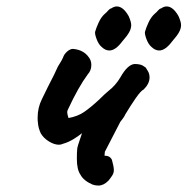

<svg xmlns="http://www.w3.org/2000/svg" viewBox="-20 -574 583 597"><path d="M445 -333Q445 -314 427 -296Q418 -292 401.5 -268Q385 -244 370 -219Q367 -212 362 -205.5Q357 -199 354 -195L306 -102L305 -90Q322 -90 328 -77Q334 -56 334 -45Q334 -37 330 -30Q326 -23 317 -12Q302 3 286 3Q277 3 268 0Q240 -12 230 -31Q219 -47 219 -80Q219 -100 220 -110Q219 -114 235 -160Q223 -150 207 -140.5Q191 -131 176 -127Q170 -124 163 -124Q149 -124 132.5 -134Q116 -144 107 -159Q99 -176 98 -192Q97 -197 97 -208Q97 -239 110 -265L129 -304Q151 -346 160 -367Q175 -391 176 -395Q179 -405 188.5 -413.5Q198 -422 207 -422Q240 -419 256 -396Q264 -386 264 -372Q264 -355 253 -343Q224 -304 191 -233Q189 -229 189 -225Q189 -219 193 -207Q221 -212 241 -225.5Q261 -239 289 -265Q307 -283 317 -291Q340 -309 354 -333Q377 -374 399 -375Q409 -375 416.5 -373Q424 -371 433 -364Q434 -362 439.5 -353.5Q445 -345 445 -333ZM276 -476Q279 -487 287 -504.5Q295 -522 308 -533Q311 -535 316 -541Q321 -547 326 -548Q335 -554 343 -554Q363 -554 380 -524Q388 -506 388 -496Q388 -485 381.5 -473.5Q375 -462 360 -445Q339 -417 320 -417Q307 -417 295 -429Q286 -437 280 -453.5Q274 -470 276 -476ZM431 -476Q434 -487 442 -504.5Q450 -522 463 -533Q466 -535 471 -541Q476 -547 481 -548Q490 -554 498 -554Q518 -554 535 -524Q543 -506 543 -496Q543 -485 536.5 -473.5Q530 -462 515 -445Q494 -417 475 -417Q462 -417 450 -429Q441 -437 435 -453.5Q429 -470 431 -476Z"/></svg>

Font: Caveat
Style: Bold
Weight: 700
Designer: Pablo Impallari
Foundry: Pablo Impallari
Version: Version 1.500; ttfautohint (v1.6)